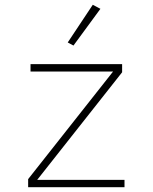

<svg xmlns="http://www.w3.org/2000/svg" viewBox="-20 -785 640 805"><path d="M98 0V-34L454 -485H108V-516H492V-482L136 -31H502V0ZM288 -594 264 -607 369 -765 401 -748Z"/></svg>

Font: IBM Plex Mono ExtLt
Style: Regular
Weight: 200
Monospace: yes
Designer: Mike Abbink, Paul van der Laan, Pieter van Rosmalen
Foundry: Bold Monday
Version: Version 2.3